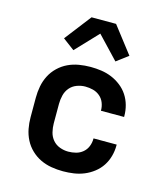

<svg xmlns="http://www.w3.org/2000/svg" viewBox="-115 -856 829 953"><g transform="rotate(15 300.0 -379.5)"><path d="M297 8Q267 8 237.5 3Q208 -2 181.5 -14.5Q155 -27 133 -48Q111 -69 97.5 -95.5Q84 -122 78.5 -151Q73 -180 73 -210V-310Q73 -340 78.5 -369Q84 -398 97.5 -424.5Q111 -451 133 -472Q155 -493 181.5 -505.5Q208 -518 237.5 -523Q267 -528 297 -528Q325 -528 352.5 -524Q380 -520 405.5 -509.5Q431 -499 453.5 -481.5Q476 -464 491 -441Q506 -418 513.5 -391Q521 -364 521 -336V-331H402V-333Q402 -353 394.5 -372Q387 -391 371.5 -404Q356 -417 336.5 -422Q317 -427 297 -427Q275 -427 253.5 -419Q232 -411 217.5 -394Q203 -377 197.5 -354.5Q192 -332 192 -310V-210Q192 -188 197.5 -165.5Q203 -143 217.5 -126Q232 -109 253.5 -101Q275 -93 297 -93Q317 -93 336.5 -98Q356 -103 371.5 -116Q387 -129 394.5 -148Q402 -167 402 -187V-189H521V-184Q521 -156 513.5 -129Q506 -102 491 -79Q476 -56 453.5 -38.5Q431 -21 405.5 -10.5Q380 0 352.5 4Q325 8 297 8ZM192 -586 132 -631 237 -767H363L468 -631L408 -586L300 -700Z"/></g></svg>

Font: Iosevka Extended
Style: Bold
Weight: 700
Width: 7
Monospace: yes
Designer: Belleve Invis
Foundry: Belleve Invis
Version: Version 32.5.0; ttfautohint (v1.8.4)